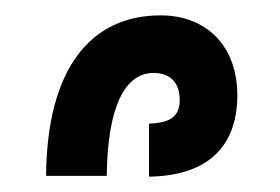

<svg xmlns="http://www.w3.org/2000/svg" viewBox="-20 -848 364 250"><path d="M40 -619H119C120 -710 143 -753 180 -753C202 -753 214 -740 214 -718C214 -698 204 -688 174 -687V-618C248 -619 289 -655 289 -724C289 -788 249 -828 189 -828C97 -828 41 -757 40 -619Z"/></svg>

Font: Noto Sans Armenian ExtraCondensed Medium
Style: Regular
Weight: 500
Width: 2
Designer: Monotype Design Team
Foundry: Monotype Imaging Inc.
Version: Version 2.008